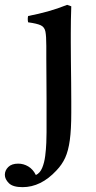

<svg xmlns="http://www.w3.org/2000/svg" viewBox="-96 -517 398 792"><path d="M181 -497 198 -491Q197 -463 196.5 -436Q196 -409 196 -381Q196 -373 196 -341Q196 -309 196.5 -266Q197 -223 197.5 -178.5Q198 -134 198 -99.5Q198 -65 198 -51Q198 17 192 61Q186 105 173 133.5Q160 162 137 186Q73 255 -3 255Q-43 255 -59.5 238.5Q-76 222 -76 204Q-76 186 -62 172Q-48 158 -21 158Q1 158 20.5 169.5Q40 181 52 205Q69 197 78 175.5Q87 154 90.5 126Q94 98 95 72Q96 46 96 29Q96 8 96 -29Q96 -66 96 -110.5Q96 -155 95.5 -198.5Q95 -242 95 -277Q95 -312 95 -328Q95 -367 91.5 -386Q88 -405 72.5 -412.5Q57 -420 20 -425Q17 -439 20 -451Q62 -459 101.5 -470Q141 -481 181 -497Z"/></svg>

Font: Tiro Gurmukhi
Style: Regular
Weight: 400
Designer: Gurmukhi: John Hudson & Fiona Ross. Latin: John Hudson.
Foundry: Tiro Typeworks Ltd.
Version: Version 1.52